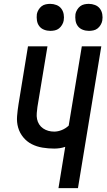

<svg xmlns="http://www.w3.org/2000/svg" viewBox="-20 -975 552 995"><path d="M283 0 318 -214Q303 -209 289 -207Q275 -205 261 -205Q230 -205 200 -210Q170 -215 144.5 -228Q119 -241 100.5 -263.5Q82 -286 74 -314Q66 -342 68.5 -373Q71 -404 76 -435L125 -735H226L174 -421Q172 -405 170.5 -389Q169 -373 172 -358Q175 -343 183 -330.5Q191 -318 203.5 -309.5Q216 -301 230.5 -297Q245 -293 261 -293Q280 -293 300 -301Q320 -309 336 -324L404 -735H505L384 0ZM441 -815Q424 -815 408.5 -821Q393 -827 383.5 -839.5Q374 -852 371.5 -868.5Q369 -885 371 -902Q373 -913 379.5 -924Q386 -935 395.5 -942.5Q405 -950 417 -952.5Q429 -955 440 -955Q457 -955 472.5 -949Q488 -943 497.5 -930.5Q507 -918 510 -901.5Q513 -885 510 -868Q508 -857 501.5 -846Q495 -835 485.5 -827.5Q476 -820 464 -817.5Q452 -815 441 -815ZM241 -815Q224 -815 208.5 -821Q193 -827 183.5 -839.5Q174 -852 171.5 -868.5Q169 -885 171 -902Q173 -913 179.5 -924Q186 -935 195.5 -942.5Q205 -950 217 -952.5Q229 -955 240 -955Q257 -955 272.5 -949Q288 -943 297.5 -930.5Q307 -918 310 -901.5Q313 -885 310 -868Q308 -857 301.5 -846Q295 -835 285.5 -827.5Q276 -820 264 -817.5Q252 -815 241 -815Z"/></svg>

Font: Iosevka Term Curly Semibold
Style: Italic
Weight: 600
Italic angle: -9°
Designer: Belleve Invis
Foundry: Belleve Invis
Version: Version 32.3.0